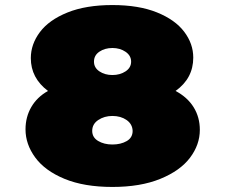

<svg xmlns="http://www.w3.org/2000/svg" viewBox="-20 -730 890 760"><path d="M745 -502Q745 -420 675 -370Q722 -345 746.5 -305.5Q771 -266 771 -216Q771 -157 732 -105.5Q693 -54 614.5 -22Q536 10 425 10Q313 10 235.5 -22Q158 -54 119.5 -106.5Q81 -159 81 -218Q81 -267 104 -306.5Q127 -346 170 -370Q102 -421 102 -500Q102 -555 138 -603Q174 -651 247 -680.5Q320 -710 425 -710Q529 -710 601 -681Q673 -652 709 -604.5Q745 -557 745 -502ZM425 -540Q395 -540 373.5 -525.5Q352 -511 352 -486Q352 -462 373.5 -447.5Q395 -433 425 -433Q455 -433 477 -447.5Q499 -462 499 -486Q499 -510 477 -525Q455 -540 425 -540ZM425 -271Q393 -271 369 -255Q345 -239 345 -212Q345 -186 368.5 -172Q392 -158 425 -158Q458 -158 481.5 -171.5Q505 -185 505 -212Q504 -239 481 -255Q458 -271 425 -271Z"/></svg>

Font: Rubik Mono One
Style: Regular
Weight: 400
Designer: Hubert and Fischer with Elvire Volk Leonovitch (Cyrillic Expansion: Cyreal)
Foundry: Hubert and Fischer with Elvire Volk Leonovitch
Version: Version 2.000